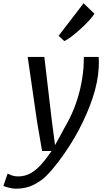

<svg xmlns="http://www.w3.org/2000/svg" viewBox="-112 -904 648 1170"><path d="M-14.9 245.9Q-32 245.9 -53.8 240.6Q-75.5 235.4 -91.5 229.1L-65.5 154.1Q-54.3 159.7 -38.5 165.4Q-22.7 171 -1.7 171Q39 171 72.7 152.7Q106.4 134.4 137.7 99.7Q169.1 65 202.4 16.1H144.4L113.8 -162.8L56.8 -557H158.2L203.9 -167.8L223.4 -19.6Q239.1 -47.6 253.2 -73.4Q267.2 -99.1 279.8 -123.1Q313.1 -179.1 337.2 -238.2Q361.2 -297.3 376 -360Q390.7 -422.8 396.7 -489.5Q397.7 -503.3 398.1 -520.8Q398.6 -538.3 398.9 -557H489.3Q490.5 -542.8 490.5 -524.5Q490.4 -506.1 489.4 -490.7Q485 -405.6 453.4 -309.7Q421.7 -213.8 369.1 -113.8Q344.4 -66.6 311.5 -15.1Q278.5 36.4 242.2 84Q205.9 131.6 170.5 167.3Q139.1 198.7 92.5 222.3Q45.8 245.9 -14.9 245.9ZM279.9 -653.6 245.4 -686.2 397.4 -884.1 463.4 -820.5Q455.9 -807.7 439.6 -788.9Q423.3 -770.1 401.9 -749.2Q380.5 -728.4 357.8 -709Q335.1 -689.6 314.7 -674.7Q294.2 -659.8 279.9 -653.6Z"/></svg>

Font: Merriweather Sans Variable Regular
Style: Italic
Weight: 300
Italic angle: -8°
Designer: Eben Sorkin
Foundry: Eben Sorkin
Version: Version 2.001